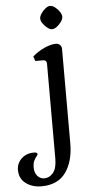

<svg xmlns="http://www.w3.org/2000/svg" viewBox="-176 -761 514 1075"><g transform="rotate(-5 81.5 -223.0)"><path d="M13 278Q-39 278 -75 251Q-111 224 -111 176Q-111 138 -83.5 112Q-56 86 -13 86Q6 86 6 97Q6 101 -1 109Q-8 117 -15 131Q-22 145 -22 169Q-22 200 -6 217.5Q10 235 33 235Q61 235 82 210Q103 185 103 130V-402Q103 -424 83 -424H39L30 -450Q59 -476 96.5 -493Q134 -510 162 -510Q176 -510 185 -501Q194 -492 194 -478V53Q194 153 149.5 215.5Q105 278 13 278ZM148 -593Q137 -593 122.5 -604Q108 -615 97.5 -630Q87 -645 87 -658Q87 -671 97.5 -686.5Q108 -702 122 -713Q136 -724 148 -724Q161 -724 175.5 -713Q190 -702 200.5 -686.5Q211 -671 211 -658Q211 -645 200.5 -630Q190 -615 175.5 -604Q161 -593 148 -593Z"/></g></svg>

Font: Gabriela
Style: Regular
Weight: 400
Designer: Eduardo Rodriguez Tunni
Foundry: Eduardo Rodriguez Tunni
Version: Version 2.001;gftools[0.9.26]